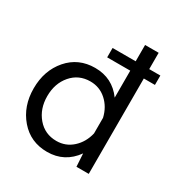

<svg xmlns="http://www.w3.org/2000/svg" viewBox="-175 -885 985 1030"><g transform="rotate(30 317.5 -370.0)"><path d="M581.1 -590.8H512.2V0H436L431.2 -80.1Q367.2 9.8 258.8 9.8Q155.8 9.8 91.3 -65.2Q26.9 -140.1 26.9 -250Q26.9 -360.8 91.3 -435.3Q155.8 -509.8 258.8 -509.8Q365.7 -509.8 428.2 -423.8V-590.8H285.2V-648.9H428.2V-750H512.2V-648.9H581.1ZM272.9 -65.9Q330.1 -65.9 372.1 -104Q414.1 -142.1 428.2 -202.1V-298.8Q414.1 -358.9 372.1 -396.5Q330.1 -434.1 272.9 -434.1Q201.2 -434.1 156 -381.6Q110.8 -329.1 110.8 -250Q110.8 -171.9 156 -118.9Q201.2 -65.9 272.9 -65.9Z"/></g></svg>

Font: Oakes Grotesk
Style: Regular
Weight: 400
Designer: Samuel Oakes
Foundry: Samuel Oakes
Version: Version 1.0 | wf-rip DC20170320